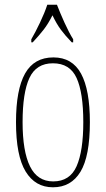

<svg xmlns="http://www.w3.org/2000/svg" viewBox="-20 -786 450 816"><path d="M205 10Q130 10 89 -57Q48 -124 48 -267Q48 -405 86.5 -473.5Q125 -542 207 -542Q287 -542 324.5 -473Q362 -404 362 -267Q362 -122 322 -56Q282 10 205 10ZM206 -15Q277 -15 305.5 -79.5Q334 -144 334 -267Q334 -392 305.5 -454.5Q277 -517 205 -517Q134 -517 105 -454.5Q76 -392 76 -267Q76 -143 107.5 -79Q139 -15 206 -15ZM113 -619Q130 -648 150 -690Q170 -732 181 -766H222Q235 -732 254 -690Q273 -648 291 -619V-606H285Q257 -635 238.5 -660Q220 -685 203 -721Q185 -685 165.5 -660Q146 -635 119 -606H113Z"/></svg>

Font: Noto Serif Myanmar ExtraCondensed Thin
Style: Regular
Weight: 100
Width: 2
Designer: Ben Mitchell and the Monotype Design Team
Foundry: Monotype Imaging Inc.
Version: Version 2.106; ttfautohint (v1.8.4.7-5d5b)